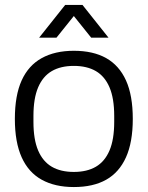

<svg xmlns="http://www.w3.org/2000/svg" viewBox="-20 -743 596 775"><path d="M278 12Q202 12 148.5 -17.5Q95 -47 67.5 -108Q40 -169 40 -263Q40 -358 67.5 -418.5Q95 -479 148.5 -508.5Q202 -538 278 -538Q356 -538 408.5 -508.5Q461 -479 488.5 -418.5Q516 -358 516 -263Q516 -169 488.5 -108Q461 -47 408.5 -17.5Q356 12 278 12ZM278 -49Q331 -49 367 -70Q403 -91 422 -135.5Q441 -180 441 -251V-275Q441 -346 422 -390.5Q403 -435 367 -456Q331 -477 278 -477Q225 -477 189 -456Q153 -435 134 -390.5Q115 -346 115 -275V-251Q115 -180 134 -135.5Q153 -91 189 -70Q225 -49 278 -49ZM138 -591 243 -723H313L418 -591H348L259 -702H297L208 -591Z"/></svg>

Font: Archivo SemiBold Light
Style: Regular
Weight: 300
Version: Version 2.001